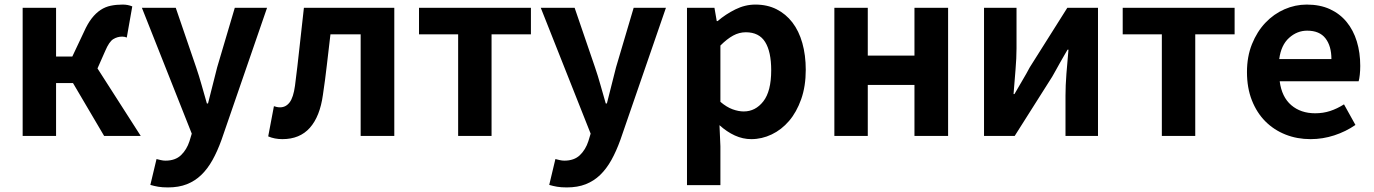

<svg xmlns="http://www.w3.org/2000/svg" viewBox="-20 -594 6006 839"><path d="M595 0H435L299 -231H225V0H79V-560H225V-347H296L347 -455Q363 -491 381 -514Q399 -537 419.5 -550.5Q440 -564 464 -569Q488 -574 516 -574Q539 -574 558 -566L534 -430Q529 -432 524.5 -433Q520 -434 514 -434Q493 -434 475 -423Q457 -412 440 -372L406 -295Z M714 225Q689 225 671.5 222Q654 219 637 214L664 101Q672 103 682.5 105.5Q693 108 703 108Q746 108 771 84Q796 60 808 23L818 -10L600 -560H748L837 -300Q850 -262 861 -222.5Q872 -183 884 -142H889Q899 -181 909 -221Q919 -261 929 -300L1006 -560H1147L948 17Q930 67 908.5 105.5Q887 144 859.5 170.5Q832 197 796.5 211Q761 225 714 225Z M1214 14Q1180 14 1152 2L1177 -130Q1183 -128 1189.5 -126.5Q1196 -125 1204 -125Q1229 -125 1245.5 -146.5Q1262 -168 1269 -219Q1280 -304 1289 -389Q1298 -474 1308 -560H1703V0H1556V-444H1424Q1416 -378 1408.5 -311.5Q1401 -245 1391 -179Q1378 -85 1334 -35.5Q1290 14 1214 14Z M1982 -444H1811V-560H2300V-444H2128V0H1982Z M2457 225Q2432 225 2414.5 222Q2397 219 2380 214L2407 101Q2415 103 2425.5 105.5Q2436 108 2446 108Q2489 108 2514 84Q2539 60 2551 23L2561 -10L2343 -560H2491L2580 -300Q2593 -262 2604 -222.5Q2615 -183 2627 -142H2632Q2642 -181 2652 -221Q2662 -261 2672 -300L2749 -560H2890L2691 17Q2673 67 2651.5 105.5Q2630 144 2602.5 170.5Q2575 197 2539.5 211Q2504 225 2457 225Z M2982 -560H3102L3112 -502H3116Q3151 -532 3193.5 -553Q3236 -574 3281 -574Q3333 -574 3373.5 -553.5Q3414 -533 3442.5 -496Q3471 -459 3486 -406Q3501 -353 3501 -289Q3501 -217 3481 -160.5Q3461 -104 3428 -65.5Q3395 -27 3352 -6.5Q3309 14 3263 14Q3226 14 3191 -2Q3156 -18 3124 -47L3128 45V215H2982ZM3230 -107Q3281 -107 3315.5 -151Q3350 -195 3350 -287Q3350 -368 3323.5 -410.5Q3297 -453 3239 -453Q3210 -453 3183.5 -438.5Q3157 -424 3128 -395V-149Q3155 -126 3181 -116.5Q3207 -107 3230 -107Z M3626 -560H3772V-351H3976V-560H4123V0H3976V-223H3772V0H3626Z M4280 -560H4422V-383Q4422 -341 4417.5 -288Q4413 -235 4409 -183H4413Q4420 -195 4429 -210.5Q4438 -226 4447 -241.5Q4456 -257 4465 -272.5Q4474 -288 4480 -300L4644 -560H4778V0H4636V-176Q4636 -219 4640 -271.5Q4644 -324 4649 -377H4645Q4638 -365 4629 -349.5Q4620 -334 4611 -318Q4602 -302 4593.5 -286.5Q4585 -271 4578 -259L4414 0H4280Z M5057 -444H4886V-560H5375V-444H5203V0H5057Z M5707 14Q5648 14 5597.5 -6Q5547 -26 5509.5 -63.5Q5472 -101 5450.5 -155.5Q5429 -210 5429 -279Q5429 -347 5451 -401.5Q5473 -456 5509.5 -494.5Q5546 -533 5593 -553.5Q5640 -574 5690 -574Q5748 -574 5791.5 -554Q5835 -534 5864.5 -498Q5894 -462 5909 -413Q5924 -364 5924 -306Q5924 -286 5922 -267.5Q5920 -249 5917 -239H5572Q5581 -170 5622.5 -134.5Q5664 -99 5727 -99Q5762 -99 5792.5 -109Q5823 -119 5853 -138L5903 -48Q5861 -19 5810.5 -2.5Q5760 14 5707 14ZM5798 -336Q5798 -393 5772 -426.5Q5746 -460 5692 -460Q5648 -460 5613 -428.5Q5578 -397 5570 -336Z"/></svg>

Font: SpoqaHanSansJP-Bold
Style: Regular
Weight: 700
Designer: [Source Han Sans]
Ryoko NISHIZUKA  (kana & ideographs); Paul D. Hunt (Latin, Greek & Cyrillic); Wenlong ZHANG  (bopomofo
Foundry: Spoqa (http://bi.spoqa.com)
Version: Version 1.002.20150607